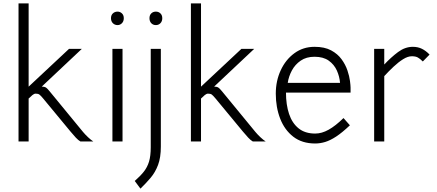

<svg xmlns="http://www.w3.org/2000/svg" viewBox="-20 -840 2596 1140"><path d="M90 0V-820H150V-325.5L390 -550H466L228 -326Q245.5 -325.5 253.8 -319.5Q262 -313.5 275 -297.5L473 -56.5Q485.5 -41.5 502.8 -25.2Q520 -9 534 0H457.5Q445 -7 430.2 -22.8Q415.5 -38.5 399 -58.5L236 -255.5Q220.5 -274 213.2 -279Q206 -284 191.5 -284Q183 -284 172.8 -275.8Q162.5 -267.5 150 -255V0Z M678 -691Q661.5 -691 650.2 -702.2Q639 -713.5 639 -732Q639 -750 650.2 -760.5Q661.5 -771 678 -771Q693 -771 704 -760.5Q715 -750 715 -732Q715 -713.5 704 -702.2Q693 -691 678 -691ZM647.5 0V-550H707.5V0Z M905.5 -691Q889 -691 878.2 -702.2Q867.5 -713.5 867.5 -732Q867.5 -750 878.2 -760.5Q889 -771 905.5 -771Q921.5 -771 932.5 -760.5Q943.5 -750 943.5 -732Q943.5 -713.5 932.5 -702.2Q921.5 -691 905.5 -691ZM814 280 780 234.5Q812.5 206 833.5 179.8Q854.5 153.5 864.8 119.8Q875 86 875 35V-550H935V30Q935 95.5 918.5 139.2Q902 183 874.5 215.5Q847 248 814 280Z M1113.5 0V-820H1173.5V-325.5L1413.5 -550H1489.5L1251.5 -326Q1269 -325.5 1277.2 -319.5Q1285.5 -313.5 1298.5 -297.5L1496.5 -56.5Q1509 -41.5 1526.2 -25.2Q1543.5 -9 1557.5 0H1481Q1468.5 -7 1453.8 -22.8Q1439 -38.5 1422.5 -58.5L1259.5 -255.5Q1244 -274 1236.8 -279Q1229.5 -284 1215 -284Q1206.5 -284 1196.2 -275.8Q1186 -267.5 1173.5 -255V0Z M1851.5 12Q1773.5 12 1721.5 -28.2Q1669.5 -68.5 1643.5 -135.8Q1617.5 -203 1617.5 -284Q1617.5 -359.5 1646.8 -422.8Q1676 -486 1728 -524Q1780 -562 1847.5 -562Q1907 -562 1946 -541Q1985 -520 2008.2 -488Q2031.5 -456 2043 -421.5Q2054.5 -387 2058 -359.2Q2061.5 -331.5 2061.5 -320V-290H1678Q1678 -218.5 1696.2 -163.8Q1714.5 -109 1752.8 -78Q1791 -47 1851.5 -47Q1890.5 -47 1931.2 -69.8Q1972 -92.5 2019.5 -139L2057.5 -96Q2011.5 -52.5 1976 -29.2Q1940.5 -6 1910.5 3Q1880.5 12 1851.5 12ZM1688.5 -348H1999Q1996 -386 1980 -421.5Q1964 -457 1931.8 -480Q1899.5 -503 1847.5 -503Q1799 -503 1765.5 -480Q1732 -457 1713 -421.5Q1694 -386 1688.5 -348Z M2201.5 0V-550H2261.5V-457Q2302 -500 2343.5 -531Q2385 -562 2431.5 -562Q2461.5 -562 2485.2 -550.2Q2509 -538.5 2530.5 -516L2490.5 -475Q2473.5 -492 2460.2 -499Q2447 -506 2425.5 -506Q2401.5 -506 2373.5 -488.5Q2345.5 -471 2316.8 -444Q2288 -417 2261.5 -388V0Z"/></svg>

Font: Junction Light
Style: Regular
Weight: 300
Designer: Caroline Hadilaksono
Foundry: Caroline Hadilaksono, Tyler Finck, The League of Moveable Type
Version: Version 2.000; ttfautohint (v1.8.3)